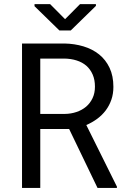

<svg xmlns="http://www.w3.org/2000/svg" viewBox="-20 -925 640 945"><path d="M320.3 -290 460 0H555.2L555.7 -5.9L404.8 -309.6Q434.1 -322.3 458.5 -340.3Q482.9 -358.4 500.5 -381.8Q518.1 -405.3 528.1 -434.1Q538.1 -462.9 538.1 -497.6Q538.1 -551.3 519.3 -591.1Q500.5 -630.9 467.8 -657.2Q434.6 -683.6 390.6 -696.8Q346.7 -710 296.9 -710.9H88.4V0H178.2V-290ZM178.2 -364.3V-636.7H296.9Q329.6 -636.2 357.2 -627.4Q384.8 -618.7 404.8 -601.6Q424.8 -584 436 -558.3Q447.3 -532.7 447.3 -498.5Q447.3 -466.3 435.5 -441.7Q423.8 -417 403.8 -399.9Q383.3 -382.8 356.4 -373.8Q329.6 -364.7 299.3 -364.3ZM300.3 -830.6 226.6 -904.8H149.9V-894.5L272.5 -774.9H328.1L452.1 -896V-904.8H374Z"/></svg>

Font: Roboto Mono
Style: Regular
Weight: 400
Monospace: yes
Designer: Google
Version: Version 3.000